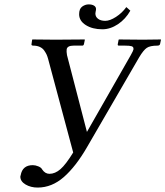

<svg xmlns="http://www.w3.org/2000/svg" viewBox="-20 -824 746 866"><path d="M203.1 -40Q228.5 -40 252.7 -61Q276.9 -82 310.1 -136.2L196.8 -559.1Q193.8 -569.8 190.4 -577.4Q187 -585 179.7 -595.7Q172.4 -606.4 159.7 -612.3Q147 -618.2 129.9 -618.2Q125.5 -618.2 123.3 -620.1Q121.1 -622.1 122.1 -625L125 -645L127 -646Q189 -645 230 -645L360.8 -646L362.8 -645L358.9 -626Q357.4 -618.2 351.1 -618.2H312Q284.2 -618.2 280.8 -602.1Q279.3 -591.8 282.2 -575.2L372.1 -229L569.8 -575.2Q581.1 -595.2 582 -601.1V-605Q582 -612.8 573.5 -615.5Q564.9 -618.2 544.9 -618.2H516.1Q509.8 -618.2 511.2 -625L515.1 -645L517.1 -646Q582 -645 625 -645L705.1 -646L706.1 -645L702.1 -626Q700.7 -618.2 689.9 -618.2Q656.7 -618.2 641.8 -607.9Q627 -597.7 607.9 -565.9L373 -161.1Q322.3 -73.2 268.1 -25.6Q213.9 22 149.9 22Q118.7 22 95.2 8.1Q71.8 -5.9 71.8 -26.9Q71.8 -30.3 73.2 -33.2Q81.1 -79.1 127.9 -79.1Q139.6 -79.1 152.8 -73.7Q166 -68.4 169.9 -60.1Q183.1 -40 203.1 -40ZM567.9 -775.9Q546.4 -737.8 512 -714.8Q477.5 -691.9 441.9 -691.9Q397 -691.9 366.9 -710.9Q336.9 -730 336.9 -759.8Q336.9 -784.2 350.6 -794.2Q364.3 -804.2 379.9 -804.2Q395 -804.2 404.1 -798.6Q413.1 -793 413.1 -783.2Q413.1 -778.3 411.6 -772.9Q410.2 -767.6 410.2 -763.2Q410.2 -748.5 422.1 -739.3Q434.1 -730 455.1 -730Q475.6 -730 503.2 -747.8Q530.8 -765.6 549.8 -792Z"/></svg>

Font: Common Serif SemiBold
Style: Italic
Weight: 600
Italic angle: -12°
Designer: Philipp H. Poll, Khaled Hosny
Foundry: Stefan Peev, Context Ltd.
Version: Version 1.026